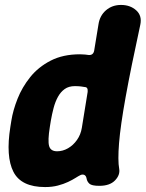

<svg xmlns="http://www.w3.org/2000/svg" viewBox="-20 -739 590 778"><path d="M162.8 19Q66 19 34.4 -42.8Q2.8 -104.6 22 -225L26 -250Q32.6 -292 51.1 -338.8Q69.6 -385.6 102.4 -426.5Q135.2 -467.4 185.2 -493.2Q235.2 -519 304.2 -519Q315.4 -519 324.5 -518Q333.6 -517 338.8 -516.2Q357.8 -514.4 361.6 -533.8L379 -640Q384.2 -675.6 409.4 -697.3Q434.6 -719 470.2 -719Q507.8 -719 532.1 -697Q556.4 -675 548.4 -638.2Q510.4 -463.8 489.2 -346.5Q468 -229.2 462.4 -159Q456.8 -88.8 463 -54.8Q467.2 -29.8 446 -7.9Q424.8 14 382.6 14Q351.6 14 342.2 5.3Q332.8 -3.4 330.8 -15.8Q328.6 -27.4 321.1 -30.4Q313.6 -33.4 305.4 -29.2Q298.8 -26.2 286.4 -18.3Q274 -10.4 255.9 -1.8Q237.8 6.8 214.4 12.9Q191 19 162.8 19ZM211.4 -126Q234.4 -126 255.6 -138.2Q276.8 -150.4 292 -172Q307.2 -193.6 311.6 -221L335.2 -366.8Q337 -385.8 324.2 -386.2Q317.6 -387.6 307.1 -388.8Q296.6 -390 283.2 -390Q258.8 -390 242.3 -378.3Q225.8 -366.6 214.8 -346.6Q203.8 -326.6 197.2 -301.5Q190.6 -276.4 186 -250L182 -225Q173 -168.8 179 -147.4Q185 -126 211.4 -126Z"/></svg>

Font: Winky Sans
Style: Italic
Weight: 400
Italic angle: -8.97852°
Designer: Simon Atzbach
Foundry: typofactur
Version: Version 1.205